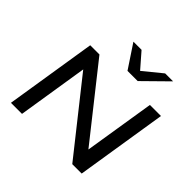

<svg xmlns="http://www.w3.org/2000/svg" viewBox="-223 -1173 1399 1399"><g transform="rotate(45 476.5 -473.0)"><path d="M73 0 185 -705H280L721 -148H711L800 -705H914L802 0H705L265 -555H275L187 0ZM509 -765 389 -946H473L574 -830L716 -946H798L614 -765Z"/></g></svg>

Font: Nunito Sans 10pt Expanded SemiBold
Style: Italic
Weight: 600
Width: 7
Italic angle: -9°
Designer: Vernon Adams
Foundry: Vernon Adams
Version: Version 3.101;gftools[0.9.27]